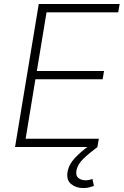

<svg xmlns="http://www.w3.org/2000/svg" viewBox="-20 -748 629 977"><path d="M56.6 0 177.2 -727.5H588.9L581.5 -685.1H216.8L167.5 -386.7H509.3L502.4 -344.7H160.2L110.4 -42H482.9L475.6 0ZM404.3 209Q367.2 209 342 188.5Q316.9 168 323.7 127Q330.1 88.9 361.3 55.7Q392.6 22.5 435.5 -7.8L476.1 0Q434.6 30.8 404.3 59.8Q374 88.9 368.7 121.6Q364.7 147 379.4 158.2Q394 169.4 416 169.4Q425.8 169.4 434.3 167.5Q442.9 165.5 450.2 162.1L458 197.8Q446.8 202.1 433.6 205.6Q420.4 209 404.3 209Z"/></svg>

Font: Inter 16pt ExtraLight
Style: Italic
Weight: 250
Italic angle: -9.3988°
Version: Version 4.001;git-66647c0bb